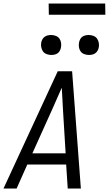

<svg xmlns="http://www.w3.org/2000/svg" viewBox="-29 -1077 622 1097"><path d="M-9 0 301 -670H383L433 0H358L349 -137H127L66 0ZM346 -201 331 -447Q329 -479 327.5 -511.5Q326 -544 324 -576Q310 -544 295.5 -511.5Q281 -479 267 -447L156 -201ZM479 -763Q465 -763 452 -768Q439 -773 431.5 -783.5Q424 -794 422 -808Q420 -822 423 -836Q425 -845 429.5 -853.5Q434 -862 442 -867.5Q450 -873 459.5 -875Q469 -877 478 -877Q492 -877 505 -872Q518 -867 525.5 -856.5Q533 -846 535.5 -832Q538 -818 535 -804Q533 -795 528 -786.5Q523 -778 515 -772.5Q507 -767 497.5 -765Q488 -763 479 -763ZM264 -763Q250 -763 237 -768Q224 -773 216.5 -783.5Q209 -794 206.5 -808Q204 -822 207 -836Q209 -845 214 -853.5Q219 -862 227 -867.5Q235 -873 244.5 -875Q254 -877 263 -877Q277 -877 290 -872Q303 -867 310.5 -856.5Q318 -846 320 -832Q322 -818 319 -804Q317 -795 312.5 -786.5Q308 -778 300 -772.5Q292 -767 282.5 -765Q273 -763 264 -763ZM573 -993H250L249 -1057H572Z"/></svg>

Font: Lode
Style: Italic
Weight: 400
Italic angle: -11°
Monospace: yes
Designer: Belleve Invis
Foundry: Belleve Invis
Version: Version 29.2.0; ttfautohint (v1.8.3)